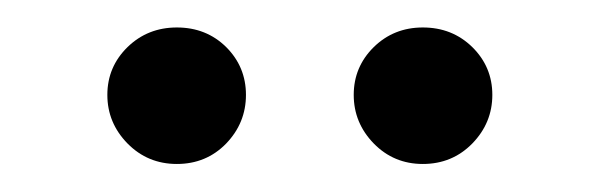

<svg xmlns="http://www.w3.org/2000/svg" viewBox="-20 -670 428 137"><path d="M56.6 -602.3Q56.6 -582.3 71 -567.6Q85.4 -553 106.2 -553Q127.2 -553 141.4 -567.6Q155.5 -582.3 155.5 -602.3Q155.5 -622.3 141.4 -636.4Q127.2 -650.4 106.2 -650.4Q85.4 -650.4 71 -636.4Q56.6 -622.3 56.6 -602.3ZM232.4 -602.3Q232.4 -582.3 246.7 -567.6Q261 -553 281.7 -553Q302.7 -553 317 -567.6Q331.3 -582.3 331.3 -602.3Q331.3 -622.3 317 -636.4Q302.7 -650.4 281.7 -650.4Q261 -650.4 246.7 -636.4Q232.4 -622.3 232.4 -602.3Z"/></svg>

Font: Estedad-FD-VF Thin
Style: Regular
Weight: 100
Designer: Amin Abedi
Version: Version 5.0